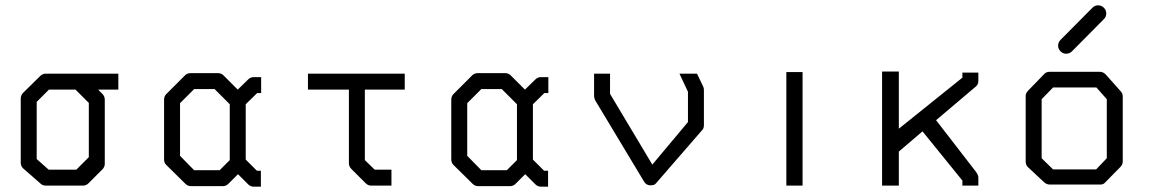

<svg xmlns="http://www.w3.org/2000/svg" viewBox="-20 -747 4360 722"><path d="M152 -470H425V-410H349L365 -394Q374 -385 374 -372V-131Q374 -119 365 -110L313 -58Q304 -49 292 -49H152Q140 -49 132 -57L68 -113Q58 -121.5 58 -135V-376Q58 -389 67 -398L131 -461Q140 -470 152 -470ZM264 -410H164L118 -364V-149L163 -109H267L314 -156V-360Z M904 -147 946 -105H961V-45H934Q922 -45 913 -54L875 -92L839 -56Q830 -47 818 -47H698Q686 -47 677 -56L605 -127Q597 -135 597 -148V-372Q597 -385 605 -393L676 -464Q684 -472 697 -472H799Q812 -472 820 -464L874 -410L913 -448Q922 -457 934 -457H962V-397H947L904 -355ZM844 -145V-355L787 -412H710L657 -359V-161L710 -107H806Z M1138 -410V-470H1502V-410H1352V-145L1389 -109H1452V-49H1376Q1364 -49 1355 -58L1301 -112Q1292 -121 1292 -133V-410Z M1984 -147 2026 -105H2041V-45H2014Q2002 -45 1993 -54L1955 -92L1919 -56Q1910 -47 1898 -47H1778Q1766 -47 1757 -56L1685 -127Q1677 -135 1677 -148V-372Q1677 -385 1685 -393L1756 -464Q1764 -472 1777 -472H1879Q1892 -472 1900 -464L1954 -410L1993 -448Q2002 -457 2014 -457H2042V-397H2027L1984 -355ZM1924 -145V-355L1867 -412H1790L1737 -359V-161L1790 -107H1886Z M2601 -470 2624 -422Q2627 -416 2627 -409V-276Q2627 -262.5 2618 -255L2448 -59L2443 -54Q2436.5 -50 2427 -50Q2410 -50 2402 -64L2218 -370Q2214 -378 2214 -386V-470H2274V-394L2433 -128L2567 -288V-402L2535 -470Z M2937 -476H2998V-49H2937Z M3360 -177V-49H3297V-478H3360V-263L3599 -455V-474H3659V-443Q3659 -429.5 3650 -422L3500 -295L3650 -101Q3659 -88.5 3659 -80V-49H3599V-68L3449 -253Z M3959 -575Q3959 -588 3968 -597L4088 -718Q4097 -727 4109 -727Q4122 -727 4131 -718Q4140 -709 4140 -696Q4140 -684 4131 -675L4011 -554Q4002 -545 3989 -545Q3977 -545 3968 -554Q3959 -563 3959 -575ZM3897 -374V-152L3940 -110H4102L4142 -152V-374L4103 -418H3940ZM3847 -407 3908 -470Q3915 -477 3928 -477H4116Q4128 -477 4138 -467L4194 -404Q4202 -396 4202 -385V-140Q4202 -128 4193 -119L4135 -60Q4129 -53 4117.5 -53H4114H3928Q3917.5 -53 3908 -60L3846 -118Q3837 -126 3837 -140V-387Q3837 -397 3847 -407Z"/></svg>

Font: ibm3270
Style: Regular
Weight: 400
Monospace: yes
Version: Version 2.0.3